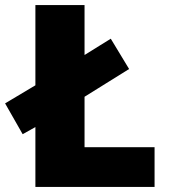

<svg xmlns="http://www.w3.org/2000/svg" viewBox="-35 -734 664 754"><path d="M104 0V-235L54 -207L-15 -328L104 -399V-714H297V-518L400 -582L472 -463L297 -354V-156H572V0Z"/></svg>

Font: Noto Sans Thai Black
Style: Regular
Weight: 900
Version: Version 2.001